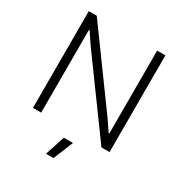

<svg xmlns="http://www.w3.org/2000/svg" viewBox="-216 -896 1203 1272"><g transform="rotate(30 386.0 -260.0)"><path d="M369 69H439L377 220H320ZM93 -740H154L551 -194L611 -106H616V-740H679V0H617L218 -548L161 -633H156V0H93Z"/></g></svg>

Font: Encode Sans Normal
Style: Light
Weight: 300
Designer: Pablo Impallari, Andres Torresi
Foundry: Pablo Impallari, Andres Torresi
Version: Version 1.000; ttfautohint (v1.00) -l 8 -r 50 -G 200 -x 14 -